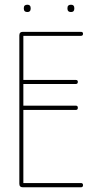

<svg xmlns="http://www.w3.org/2000/svg" viewBox="-20 -794 420 814"><path d="M323 -18Q332 -18 332 -9Q332 0 323 0H77Q62 0 62 -15V-644Q62 -659 77 -659H323Q332 -659 332 -651Q332 -642 323 -642H79V-455H302Q310 -455 310 -447Q310 -438 302 -438H79V-346H302Q310 -346 310 -337Q310 -328 302 -328H79V-18ZM266 -760Q266 -774 281 -774Q295 -774 295 -760V-757Q295 -743 281 -743Q266 -743 266 -757ZM81 -760Q81 -774 96 -774Q110 -774 110 -760V-757Q110 -743 96 -743Q81 -743 81 -757Z"/></svg>

Font: Libertine Sup Thin
Style: Regular
Weight: 100
Designer: Bastien Sozeau
Foundry: NBR — Bastien Sozeau
Version: Version 2.003; ttfautohint (v1.8.4.7-5d5b);gftools[0.9.33]